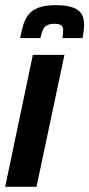

<svg xmlns="http://www.w3.org/2000/svg" viewBox="-35 -722 345 742"><path d="M-15 0 92 -510H214L106 0ZM43 -575Q48 -603 55 -626Q62 -649 75.5 -666Q89 -683 114 -692.5Q139 -702 181 -702Q224 -702 248 -692.5Q272 -683 281 -666.5Q290 -650 290 -627Q290 -616 288.5 -603Q287 -590 284 -575H206Q208 -583 208.5 -591Q209 -599 209 -605Q209 -617 202.5 -623.5Q196 -630 175 -630Q155 -630 144.5 -623Q134 -616 129.5 -603.5Q125 -591 121 -575Z"/></svg>

Font: Saira ExtraCondensed ExtraBold
Style: Italic
Weight: 800
Width: 2
Italic angle: -12°
Designer: Hector Gatti with collaboration of the Omnibus-Type team
Foundry: Omnibus-Type
Version: Version 1.101